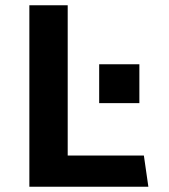

<svg xmlns="http://www.w3.org/2000/svg" viewBox="-20 -706 640 726"><path d="M91 0V-686H236V-118H524L541 0ZM355 -316V-463H507V-316Z"/></svg>

Font: Chivo Mono SemiBold
Style: Regular
Weight: 600
Monospace: yes
Designer: Hector Gatti
Foundry: Omnibus-Type
Version: Version 1.008